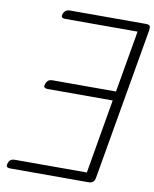

<svg xmlns="http://www.w3.org/2000/svg" viewBox="-103 -1056 910 1133"><g transform="rotate(10 352.0 -489.5)"><path d="M545.5 -32Q542.5 -16.5 533.2 -8.2Q524 0 506 0H39.5Q19.5 0 16.2 -8.2Q13 -16.5 17.5 -29.5Q21.5 -41.5 30.2 -48.2Q39 -55 59 -55H487L563.5 -500H176Q156.5 -500 153 -507.8Q149.5 -515.5 153.5 -527Q158 -540 167 -547.8Q176 -555.5 195.5 -555.5H573.5L637.5 -925.5H206.5Q187 -925.5 183.2 -932.8Q179.5 -940 183.5 -952Q187.5 -963.5 196.8 -971.2Q206 -979 225.5 -979H677Q698.5 -979 702.2 -970.2Q706 -961.5 703.5 -944.5Z"/></g></svg>

Font: Edu QLD Hand
Style: Regular
Weight: 400
Designer: Tina and Corey Anderson, Eben Sorkin
Foundry: Sorkin Type Co.
Version: Version 2.000